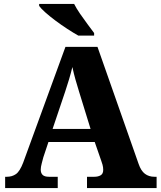

<svg xmlns="http://www.w3.org/2000/svg" viewBox="-20 -951 812 971"><path d="M6 0V-57H15Q41 -57 60.5 -70.5Q80 -84 97 -128L311 -714H473L681 -122Q693 -87 713 -72Q733 -57 761 -57H772V0H420V-57H457Q476 -57 489 -64.5Q502 -72 502 -92Q502 -105 498.5 -118Q495 -131 492 -138L459 -233H225L199 -155Q196 -143 191 -124.5Q186 -106 186 -93Q186 -76 195.5 -66.5Q205 -57 228 -57H272V0ZM246 -299H438L380 -487Q371 -516 362 -547.5Q353 -579 346 -612Q338 -579 329 -549Q320 -519 310 -489ZM376 -771Q351 -785 321 -804.5Q291 -824 261.5 -846Q232 -868 209.5 -888Q187 -908 178 -921V-931H355Q366 -909 384.5 -882Q403 -855 422.5 -829Q442 -803 456 -784V-771Z"/></svg>

Font: Noto Serif Lao ExtraBold
Style: Regular
Weight: 800
Designer: Monotype Design Team
Foundry: Monotype Imaging Inc.
Version: Version 2.003; ttfautohint (v1.8.4.7-5d5b)